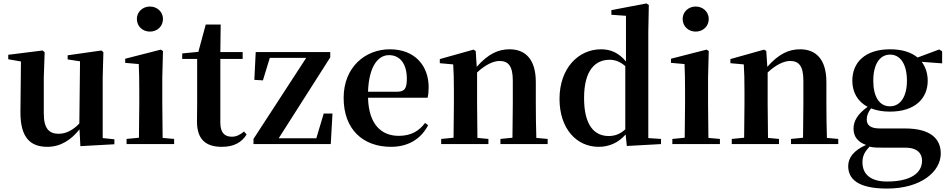

<svg xmlns="http://www.w3.org/2000/svg" viewBox="-20 -839 5526 1118"><path d="M448 12 646 1V-28L578 -35V-389L582 -535L571 -545L374 -517V-493L446 -482L442 -120C407 -83 366 -60 322 -60C267 -60 235 -89 235 -178V-389L240 -535L228 -545L28 -520V-494L102 -481L99 -188C98 -37 157 16 256 16C333 16 395 -25 443 -86Z M853 -655C895 -655 929 -685 929 -729C929 -770 895 -801 853 -801C811 -801 777 -770 777 -729C777 -685 811 -655 853 -655ZM788 0H994V-30L927 -36C926 -94 925 -180 925 -235V-388L929 -542L916 -550L709 -497V-473L788 -466C790 -418 791 -375 791 -308V-235L789 -37L717 -30V0Z M1272 16C1341 16 1387 -9 1416 -56L1401 -73C1374 -52 1356 -43 1329 -43C1288 -43 1263 -67 1263 -124V-496H1393V-536H1263L1265 -696H1178L1135 -537L1041 -528V-496H1128V-235C1128 -195 1127 -169 1127 -132C1127 -29 1176 16 1272 16Z M1456 0H1906L1916 -178H1865L1822 -34H1603L1903 -505V-536H1469L1461 -374L1511 -371L1551 -502H1763L1456 -30Z M2257 16C2356 16 2431 -29 2473 -110L2455 -123C2420 -76 2373 -48 2302 -48C2202 -48 2127 -113 2123 -270H2470C2474 -288 2476 -306 2476 -331C2476 -455 2397 -552 2250 -552C2108 -552 1981 -449 1981 -269C1981 -84 2095 16 2257 16ZM2123 -305C2128 -452 2181 -518 2245 -518C2309 -518 2349 -468 2349 -380C2349 -326 2337 -305 2294 -305Z M2963 0H3169V-30L3103 -36C3101 -93 3100 -177 3100 -235V-361C3100 -493 3040 -552 2947 -552C2882 -552 2823 -526 2756 -450L2750 -542L2737 -550L2541 -495V-471L2619 -464C2622 -415 2623 -376 2623 -310V-235C2623 -180 2622 -94 2621 -37L2549 -30V0H2824V-30L2760 -36L2758 -235V-417C2808 -464 2855 -484 2889 -484C2940 -484 2966 -454 2966 -370V-235L2964 -37L2894 -30V0Z M3630 11 3829 0V-30L3755 -35V-653L3758 -810L3744 -819L3540 -780V-753L3625 -747V-481C3584 -530 3538 -552 3480 -552C3348 -552 3238 -442 3238 -263C3238 -90 3337 16 3466 16C3528 16 3582 -9 3623 -56ZM3621 -86C3591 -58 3560 -47 3524 -47C3442 -47 3381 -108 3381 -268C3381 -434 3449 -491 3530 -491C3561 -491 3591 -480 3621 -454Z M4031 -655C4073 -655 4107 -685 4107 -729C4107 -770 4073 -801 4031 -801C3989 -801 3955 -770 3955 -729C3955 -685 3989 -655 4031 -655ZM3966 0H4172V-30L4105 -36C4104 -94 4103 -180 4103 -235V-388L4107 -542L4094 -550L3887 -497V-473L3966 -466C3968 -418 3969 -375 3969 -308V-235L3967 -37L3895 -30V0Z M4655 0H4861V-30L4795 -36C4793 -93 4792 -177 4792 -235V-361C4792 -493 4732 -552 4639 -552C4574 -552 4515 -526 4448 -450L4442 -542L4429 -550L4233 -495V-471L4311 -464C4314 -415 4315 -376 4315 -310V-235C4315 -180 4314 -94 4313 -37L4241 -30V0H4516V-30L4452 -36L4450 -235V-417C4500 -464 4547 -484 4581 -484C4632 -484 4658 -454 4658 -370V-235L4656 -37L4586 -30V0Z M5162 -220C5099 -220 5065 -278 5065 -369C5065 -464 5102 -521 5163 -521C5223 -521 5261 -465 5261 -369C5261 -278 5224 -220 5162 -220ZM5162 -189C5307 -189 5382 -265 5382 -369C5382 -412 5369 -450 5347 -479L5466 -470V-540L5449 -551L5323 -504C5287 -534 5234 -552 5163 -552C5018 -552 4943 -476 4943 -369C4943 -303 4973 -248 5032 -217C4971 -173 4950 -132 4950 -89C4950 -44 4975 -12 5023 5C4953 36 4919 78 4919 128C4919 201 4972 259 5145 259C5345 259 5458 159 5458 55C5458 -31 5399 -91 5249 -91H5103C5049 -91 5027 -110 5027 -143C5027 -167 5035 -185 5052 -208C5082 -196 5119 -189 5162 -189ZM5043 15C5068 21 5092 21 5138 21H5253C5326 21 5349 59 5349 96C5349 170 5281 218 5145 218C5055 218 5002 180 5002 106C5002 68 5016 44 5043 15Z"/></svg>

Font: Noto Serif CJK TC
Style: Bold
Weight: 700
Designer: Ryoko NISHIZUKA 西塚涼子 (kana & ideographs); Frank Grießhammer (Latin, Greek & Cyrillic); Wenlong ZHANG 张文龙 (bopomofo); San
Foundry: Adobe
Version: Version 2.001;hotconv 1.1.0;makeotfexe 2.6.0